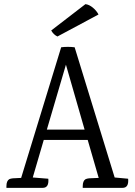

<svg xmlns="http://www.w3.org/2000/svg" viewBox="-20 -906 650 926"><path d="M571 0H379V-8Q379 -34 393 -42Q400 -45 410 -46L456 -48L403 -231H191L138 -50L213 -44Q217 0 186 0H11V-8Q11 -34 25 -42Q32 -45 42 -46L82 -48L275 -678Q307 -682 340 -678L533 -50L598 -44Q602 0 571 0ZM206 -281H388L298 -594ZM455 -836 257 -730Q238 -739 227 -759L392 -886Q410 -884 428 -869Q446 -854 455 -836Z"/></svg>

Font: Karma
Style: Regular
Weight: 400
Designer: Joana Correia
Foundry: Indian Type Foundry
Version: Version 1.202;PS 1.0;hotconv 1.0.78;makeotf.lib2.5.61930; tt